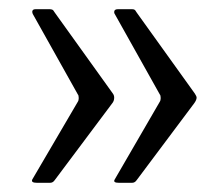

<svg xmlns="http://www.w3.org/2000/svg" viewBox="-20 -470 486 417"><path d="M151 -257Q151 -263 149 -265L51 -440L50 -444Q50 -450 57 -450H88Q91 -450 93.5 -449Q96 -448 98 -444L225 -267Q228 -263 228 -258Q228 -251 224 -246L99 -79Q95 -73 89 -73H60Q47 -73 50 -80L149 -249Q151 -252 151 -257ZM329 -257Q329 -263 327 -265L229 -440Q228 -441 228 -444Q228 -450 236 -450H267Q270 -450 272 -449Q274 -448 276 -444L403 -267Q407 -261 407 -258Q407 -253 402 -246L277 -79Q273 -73 267 -73H238Q225 -73 229 -80L327 -249Q329 -252 329 -257Z"/></svg>

Font: n
Style: Regular
Weight: 400
Designer: Pablo Impallari, Rodrigo Fuenzalida
Foundry: Impallari Type
Version: Version 1.002; ttfautohint (v1.5)